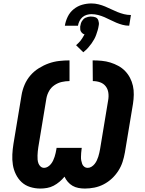

<svg xmlns="http://www.w3.org/2000/svg" viewBox="-20 -1085 840 1113"><path d="M472 8Q453 8 434.5 4.5Q416 1 400.5 -8Q385 -17 373 -31Q361 -45 354 -61Q341 -45 325 -31.5Q309 -18 291 -8.5Q273 1 253 4.5Q233 8 214 8Q183 8 154.5 -1Q126 -10 105.5 -29Q85 -48 72 -74.5Q59 -101 54.5 -130Q50 -159 51.5 -189.5Q53 -220 58 -251L105 -534Q110 -564 122.5 -593.5Q135 -623 156 -647.5Q177 -672 205 -689.5Q233 -707 262.5 -717.5Q292 -728 322.5 -731.5Q353 -735 383 -735V-615Q361 -615 338.5 -610Q316 -605 296 -591.5Q276 -578 264.5 -557.5Q253 -537 249 -515L202 -231Q200 -219 199 -207Q198 -195 197.5 -183.5Q197 -172 198 -160Q199 -148 203 -137.5Q207 -127 215.5 -119.5Q224 -112 236 -112Q247 -112 257.5 -118.5Q268 -125 275.5 -134.5Q283 -144 288 -154.5Q293 -165 296.5 -176Q300 -187 302.5 -198Q305 -209 307 -221L308 -228H454L453 -221Q451 -209 450.5 -198Q450 -187 449.5 -176Q449 -165 451 -154.5Q453 -144 456.5 -134.5Q460 -125 468.5 -118.5Q477 -112 489 -112Q500 -112 510.5 -118.5Q521 -125 528.5 -134.5Q536 -144 541 -154.5Q546 -165 549.5 -176Q553 -187 555.5 -198Q558 -209 560 -220L607 -504Q611 -526 608 -547.5Q605 -569 592.5 -585Q580 -601 560 -608Q540 -615 518 -615L517 -735Q544 -735 570 -732.5Q596 -730 620 -722.5Q644 -715 666 -703Q688 -691 705 -673.5Q722 -656 733.5 -634Q745 -612 750.5 -587.5Q756 -563 755.5 -536.5Q755 -510 751 -484L704 -201Q699 -173 690.5 -146.5Q682 -120 666 -95Q650 -70 628.5 -50Q607 -30 581 -16.5Q555 -3 527 2.5Q499 8 472 8ZM432 -936H356Q360 -962 372.5 -988Q385 -1014 407.5 -1032Q430 -1050 456.5 -1057.5Q483 -1065 510 -1065Q531 -1065 551 -1060Q571 -1055 589 -1047.5Q607 -1040 624.5 -1031.5Q642 -1023 660.5 -1015.5Q679 -1008 698.5 -1003Q718 -998 739 -998L729 -936Q709 -936 690.5 -941Q672 -946 654 -953.5Q636 -961 619.5 -969.5Q603 -978 585.5 -985.5Q568 -993 549 -998Q530 -1003 510 -1003Q497 -1003 483 -999Q469 -995 458 -985.5Q447 -976 440.5 -962.5Q434 -949 432 -936ZM463 -782 421 -823Q428 -829 434 -835Q440 -841 446 -848Q452 -855 457 -863.5Q462 -872 465 -877L470 -886Q465 -887 461 -889.5Q457 -892 454 -895.5Q451 -899 448.5 -903.5Q446 -908 445.5 -912.5Q445 -917 445 -923Q445 -929 445 -932L446 -936Q447 -943 449 -949.5Q451 -956 455 -962.5Q459 -969 464 -974Q469 -979 475.5 -982Q482 -985 490 -987Q498 -989 503 -989H508Q515 -989 521.5 -988Q528 -987 534 -984.5Q540 -982 544 -977.5Q548 -973 550 -967Q552 -961 553 -953.5Q554 -946 553 -942L552 -936Q550 -922 546 -909Q542 -896 537.5 -883Q533 -870 526 -857.5Q519 -845 510.5 -833Q502 -821 491 -808.5Q480 -796 472 -790Z"/></svg>

Font: Iosevka Aile Heavy Oblique
Style: Regular
Weight: 900
Italic angle: -9°
Designer: Belleve Invis
Foundry: Belleve Invis
Version: Version 31.1.0; ttfautohint (v1.8.4)